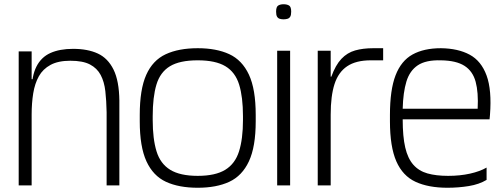

<svg xmlns="http://www.w3.org/2000/svg" viewBox="-20 -873 2361 904"><path d="M129 -334V-442Q129 -515 151.5 -559.5Q174 -604 217.5 -623.5Q261 -643 324 -643Q393 -643 440.5 -621Q488 -599 514.5 -545.5Q541 -492 542 -398L482 -345Q481 -399 476 -443.5Q471 -488 454 -520Q437 -552 403.5 -569.5Q370 -587 311 -587Q254 -587 218 -567.5Q182 -548 163 -514Q144 -480 136.5 -434Q129 -388 129 -334ZM68 0V-631H129V-442V0ZM131 -436 96 -461V-500H142ZM482 0V-360L542 -403V0Z M911 11Q822 11 761.5 -17Q701 -45 669.5 -113.5Q638 -182 638 -302V-332Q638 -452 668.5 -520.5Q699 -589 760 -617.5Q821 -646 911 -646Q999 -646 1059.5 -618Q1120 -590 1152 -521.5Q1184 -453 1184 -332V-302Q1184 -182 1152 -113.5Q1120 -45 1059.5 -17Q999 11 911 11ZM911 -45Q994 -45 1040.5 -73.5Q1087 -102 1105.5 -160.5Q1124 -219 1124 -308V-326Q1124 -416 1106 -474.5Q1088 -533 1041.5 -561Q995 -589 911 -589Q826 -589 780 -561Q734 -533 716.5 -474.5Q699 -416 699 -326V-308Q699 -219 717 -160.5Q735 -102 781.5 -73.5Q828 -45 911 -45Z M1285 0V-634H1346V0ZM1315 -782Q1305 -782 1297 -784.5Q1289 -787 1284.5 -794.5Q1280 -802 1280 -818Q1280 -841 1290 -847Q1300 -853 1315 -853Q1331 -853 1341 -847Q1351 -841 1351 -818Q1351 -802 1346.5 -794.5Q1342 -787 1333.5 -784.5Q1325 -782 1315 -782Z M1476 0V-634H1537V-512H1540Q1560 -567 1587.5 -596Q1615 -625 1652 -635.5Q1689 -646 1737 -646H1784V-589H1726Q1656 -589 1614.5 -561Q1573 -533 1555 -477Q1537 -421 1537 -334V0Z M2087 11Q1997 11 1936.5 -17Q1876 -45 1846 -113.5Q1816 -182 1816 -302V-332Q1816 -450 1842.5 -518.5Q1869 -587 1922.5 -616.5Q1976 -646 2056 -646Q2137 -645 2191.5 -615.5Q2246 -586 2271 -517.5Q2296 -449 2287 -332L2285 -311H1876Q1876 -230 1888 -178.5Q1900 -127 1926 -97.5Q1952 -68 1992.5 -56.5Q2033 -45 2090 -45Q2146 -45 2193 -55.5Q2240 -66 2271 -84V-26Q2236 -5 2187.5 3Q2139 11 2087 11ZM1876 -361H2229Q2233 -438 2219.5 -488Q2206 -538 2167 -563Q2128 -588 2056 -589Q1985 -591 1947 -565.5Q1909 -540 1893.5 -489Q1878 -438 1876 -361Z"/></svg>

Font: Matangi Light
Style: Regular
Weight: 400
Version: Version 3.002